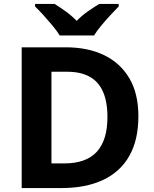

<svg xmlns="http://www.w3.org/2000/svg" viewBox="-20 -954 780 974"><path d="M682 -364Q682 -244 636 -163Q590 -82 502.5 -41Q415 0 292 0H90V-714H314Q426 -714 508.5 -674Q591 -634 636.5 -556.5Q682 -479 682 -364ZM525 -360Q525 -439 502 -490Q479 -541 433.5 -565.5Q388 -590 322 -590H241V-125H306Q417 -125 471 -184Q525 -243 525 -360ZM283 -774Q269 -797 246.5 -824Q224 -851 200.5 -877Q177 -903 158 -921V-934H257Q283 -918 313 -896.5Q343 -875 369 -848Q395 -875 426 -896.5Q457 -918 483 -934H582V-921Q564 -903 540 -877Q516 -851 493.5 -824Q471 -797 457 -774Z"/></svg>

Font: Noto Sans Malayalam
Style: Regular
Weight: 400
Designer: Jelle Bosma - Monotype Design Team
Foundry: Monotype Imaging Inc.
Version: Version 2.103